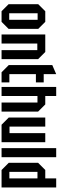

<svg xmlns="http://www.w3.org/2000/svg" viewBox="840 -1580 740 2460"><g transform="rotate(90 1210.0 -350.0)"><path d="M34 -90V-470L124 -560H260L350 -470V-90L260 0H124ZM150 -98H234V-462H150Z M422 0V-560H646L738 -468V0H622V-458H538V0Z M814 -650 930 -700V-540H1036V-440H930V-100H1036V0H906L814 -92Z M1094 0V-700H1210V-560H1318L1410 -468V0H1294V-460H1210V0Z M1802 -560V0H1578L1486 -92V-560H1602V-102H1686V-560Z M1878 0V-700H1994V0Z M2382 -700V0H2158L2066 -92V-468L2158 -560H2266V-700ZM2182 -100H2266V-460H2182Z"/></g></svg>

Font: Tektur Condensed Medium
Style: Regular
Weight: 500
Width: 3
Designer: Adam Jagosz
Foundry: Adam Jagosz
Version: Version 1.005;gftools[0.9.30]